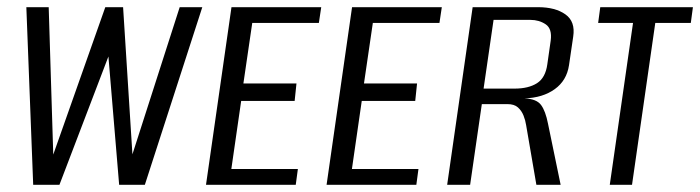

<svg xmlns="http://www.w3.org/2000/svg" viewBox="-20 -515 1951 535"><path d="M72.5 0 53.4 -495H115.7L128.4 -84.3L273.4 -495H323L349 -85L480.7 -495H543.7L383.6 0H312L282.1 -357.6L145.6 0Z M554 0 625 -495H875.1L868.5 -451.1H682.9L658.2 -282.4H806.1L801 -233.7H652L624.6 -44H810L804.1 0Z M890 0 961 -495H1211.1L1204.5 -451.1H1018.9L994.2 -282.4H1142.1L1137 -233.7H988L960.6 -44H1146L1140.1 0Z M1226 0 1297 -495H1479.3Q1527.2 -495 1555.4 -475Q1583.7 -455 1577.2 -412.8L1565.5 -333.2Q1559.1 -290.6 1525.8 -266.6Q1492.6 -242.6 1441.7 -240.8L1442.4 -240.7Q1475 -239.4 1487.6 -222.5Q1500.1 -205.7 1507 -170.3L1542.2 0H1474.6L1446.1 -166Q1444 -180 1438.7 -193.2Q1433.4 -206.5 1423.2 -215.7Q1413.1 -224.9 1393.7 -224.9H1322.6L1290 0ZM1327.5 -268.1H1413.7Q1452.5 -268.1 1476.2 -283.1Q1500 -298.2 1505.1 -336L1514.5 -401.9Q1518.9 -434.8 1500.6 -447.2Q1482.2 -459.6 1458.1 -459.6H1355.3Z M1679.1 0 1743.9 -451.1H1646.7L1652.6 -495H1910.8L1904.9 -451.1H1805.9L1741.1 0Z"/></svg>

Font: Alumni Sans SC Thin
Style: Italic
Weight: 100
Italic angle: -8°
Designer: Robert E. Leuschke
Foundry: Robert E. Leuschke
Version: Version 1.016